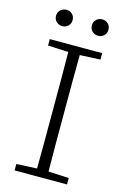

<svg xmlns="http://www.w3.org/2000/svg" viewBox="-126 -894 622 952"><g transform="rotate(15 184.5 -418.0)"><path d="M93 -752Q76 -752 63 -763.5Q50 -775 50 -794Q50 -813 63 -824.5Q76 -836 93 -836Q110 -836 122.5 -824.5Q135 -813 135 -794Q135 -775 122.5 -763.5Q110 -752 93 -752ZM277 -752Q259 -752 246.5 -763.5Q234 -775 234 -794Q234 -813 246.5 -824.5Q259 -836 277 -836Q294 -836 306.5 -824.5Q319 -813 319 -794Q319 -775 306.5 -763.5Q294 -752 277 -752ZM50 -641V-674H319V-641L214 -636Q213 -569 213 -501.5Q213 -434 213 -366V-308Q213 -241 213 -173.5Q213 -106 214 -38L319 -33V0H50V-33L155 -38Q156 -106 156 -173.5Q156 -241 156 -308V-366Q156 -434 156 -501.5Q156 -569 155 -636Z"/></g></svg>

Font: Source Serif 4 SmText Light
Style: Regular
Weight: 300
Designer: Frank Grießhammer
Foundry: Adobe
Version: Version 4.005;hotconv 1.1.0;makeotfexe 2.6.0